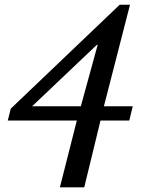

<svg xmlns="http://www.w3.org/2000/svg" viewBox="-20 -800 618 820"><path d="M535.2 -779.8 423.8 -346.2H546.9L532.2 -285.2H409.2L339.8 0H235.8L308.1 -285.2H13.2L25.9 -335.9L491.2 -779.8ZM117.2 -346.2H325.2L397 -607.9L394 -608.9Z"/></svg>

Font: Libre Baskerville
Style: Italic
Weight: 400
Designer: Pablo Impallari, Rodrigo Fuenzalida
Foundry: Pablo Impallari, Rodrigo Fuenzalida
Version: Version 1.000